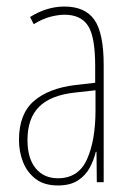

<svg xmlns="http://www.w3.org/2000/svg" viewBox="-20 -650 406 587"><path d="M177 -630Q240 -630 268.5 -589.5Q297 -549 297 -451V-93H276L275 -186H273Q267 -161 254.5 -137.5Q242 -114 218.5 -98.5Q195 -83 157 -83Q115 -83 89 -103Q63 -123 50.5 -154.5Q38 -186 38 -222Q38 -301 83 -340.5Q128 -380 210 -390L271 -397V-448Q271 -538 249 -571.5Q227 -605 177 -605Q159 -605 135 -599Q111 -593 83 -576L72 -598Q123 -630 177 -630ZM209 -367Q135 -359 99.5 -323.5Q64 -288 64 -222Q64 -166 89 -135.5Q114 -105 157 -105Q220 -105 246 -163Q272 -221 272 -313V-374Z"/></svg>

Font: Noto Sans Kannada UI ExtraCondensed Thin
Style: Regular
Weight: 100
Width: 2
Designer: Jelle Bosma - Monotype Design Team
Foundry: Monotype Imaging Inc.
Version: Version 2.005; ttfautohint (v1.8.4.7-5d5b)